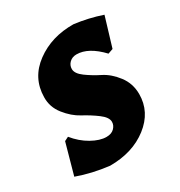

<svg xmlns="http://www.w3.org/2000/svg" viewBox="-134 -563 619 661"><g transform="rotate(-30 176.0 -232.5)"><path d="M250 -475Q306 -468 359 -450L324 -334L304 -327Q254 -380 207 -380Q190 -380 179 -369.5Q168 -359 168 -344Q168 -326 192.5 -308Q217 -290 247 -275Q277 -260 301.5 -228Q326 -196 326 -154Q326 -83 266 -36.5Q206 10 116 10Q48 2 -10 -19L24 -141L40 -149Q65 -118 97 -100Q129 -82 155 -82Q175 -82 186 -93Q197 -104 197 -118Q197 -136 171.5 -155Q146 -174 116 -190Q86 -206 61 -237.5Q36 -269 37 -308Q38 -384 100.5 -430Q163 -476 250 -475Z"/></g></svg>

Font: Alegreya Sans SC ExtraBold
Style: Italic
Weight: 800
Italic angle: -7°
Designer: Juan Pablo del Peral
Foundry: Huerta Tipografica
Version: Version 2.007